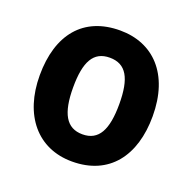

<svg xmlns="http://www.w3.org/2000/svg" viewBox="-105 -662 780 778"><g transform="rotate(20 284.5 -273.0)"><path d="M528 -274C528 -456 429 -556 286 -556C128 -556 41 -450 41 -274C41 -102 134 10 283 10C443 10 528 -103 528 -274ZM185 -274C185 -385 214 -438 284 -438C355 -438 384 -385 384 -274C384 -163 355 -108 285 -108C215 -108 185 -163 185 -274Z"/></g></svg>

Font: Noto Sans Malayalam SemiCondensed
Style: Bold
Weight: 700
Width: 4
Designer: Jelle Bosma - Monotype Design Team
Foundry: Monotype Imaging Inc.
Version: Version 2.104